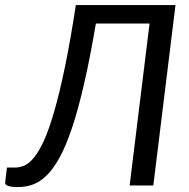

<svg xmlns="http://www.w3.org/2000/svg" viewBox="-55 -736 751 762"><path d="M641.5 -716 553.5 0H459.5L538.5 -642.5H325.5Q302 -504 278.5 -402.2Q255 -300.5 230.8 -228.2Q206.5 -156 181.2 -110.2Q156 -64.5 129.2 -38.8Q102.5 -13 74.2 -3.2Q46 6.5 16 6.5Q-9.5 6.5 -22.8 1.8Q-36 -3 -34.5 -12L-27.5 -71H5Q23 -71 41.8 -79Q60.5 -87 80 -110.8Q99.5 -134.5 119.5 -178.2Q139.5 -222 160.2 -293.8Q181 -365.5 202.5 -469Q224 -572.5 246 -716Z"/></svg>

Font: Lato
Style: Italic
Weight: 400
Italic angle: -7°
Designer: Lukasz Dziedzic
Foundry: tyPoland Lukasz Dziedzic
Version: Version 2.007; 2014-02-27